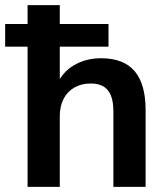

<svg xmlns="http://www.w3.org/2000/svg" viewBox="-42 -725 647 745"><path d="M65 0V-544H-22V-632H65V-705H190V-632H379V-544H190V-391H176Q198 -444 244.5 -471.5Q291 -499 350 -499Q438 -499 480.5 -448.8Q523 -398.5 523 -298V0H398V-292Q398 -330 388.5 -354Q379 -378 359.5 -389.5Q340 -401 310 -401Q274 -401 246.8 -385.5Q219.6 -370 204.8 -341.6Q190 -313.2 190 -275V0Z"/></svg>

Font: Nunito Sans 12pt ExtraLight
Style: Regular
Weight: 200
Designer: Vernon Adams
Foundry: Vernon Adams
Version: Version 3.101;gftools[0.9.27]